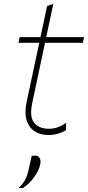

<svg xmlns="http://www.w3.org/2000/svg" viewBox="-20 -685 452 987"><path d="M231 9Q163 9 131.5 -36Q100 -81 117 -161Q137 -256 154 -335Q171 -414 182 -465H75L81 -494H188Q197 -536 205 -574Q213 -612 222 -654L254 -665Q243.5 -615.5 235.5 -578Q227.5 -540.5 217.5 -494H412L406 -465H211.5L146 -157Q130.5 -84.5 155.5 -53.8Q180.5 -23 232 -23Q278 -23 320 -54L319 -16Q306.5 -7 282.2 1Q258 9 231 9ZM75 282Q103 255.5 113.5 231.2Q124 207 132 165Q135 153 137.5 140.5Q140 128 143 116L164 115Q177.5 115.5 184.2 128.5Q191 141.5 187 159Q180.5 191 156 225Q131.5 259 99 281Z"/></svg>

Font: Commissioner Thin
Style: Italic
Weight: 100
Italic angle: -12°
Designer: Kostas Bartsokas
Foundry: Kostas Bartsokas
Version: Version 1.000; ttfautohint (v1.8.3)